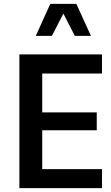

<svg xmlns="http://www.w3.org/2000/svg" viewBox="-20 -981 577 1001"><path d="M200.2 -99.1V-301.8H484.4V-395H200.2V-597.7H511.7V-697.3H81.1V0H511.7V-99.1ZM377.9 -960.9H242.2L166.5 -793.9H250.5L310.5 -910.2L370.1 -793.9H454.1Z"/></svg>

Font: Estedad SemiBold
Style: Regular
Weight: 600
Designer: Amin Abedi
Version: Version 7.3